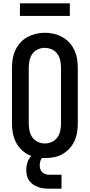

<svg xmlns="http://www.w3.org/2000/svg" viewBox="-20 -943 540 1155"><path d="M250 8Q223 8 196 3Q169 -2 145 -15.5Q121 -29 102.5 -49Q84 -69 72.5 -94Q61 -119 56.5 -146Q52 -173 52 -200V-535Q52 -562 56.5 -589Q61 -616 72.5 -641Q84 -666 102.5 -686.5Q121 -707 145 -720Q169 -733 196 -739.5Q223 -746 250 -746Q277 -746 304 -739.5Q331 -733 355 -720Q379 -707 397.5 -686.5Q416 -666 427.5 -641Q439 -616 443.5 -589Q448 -562 448 -535V-200Q448 -173 443.5 -146Q439 -119 427.5 -94Q416 -69 397.5 -49Q379 -29 355 -15.5Q331 -2 304 3Q277 8 250 8ZM250 -80Q272 -80 292.5 -89.5Q313 -99 325.5 -117Q338 -135 342.5 -156.5Q347 -178 347 -200V-535Q347 -557 342.5 -579Q338 -601 325 -619Q312 -637 291.5 -646Q271 -655 249 -655Q227 -655 206.5 -645.5Q186 -636 174 -618Q162 -600 157.5 -578.5Q153 -557 153 -535V-200Q153 -178 157.5 -156.5Q162 -135 174.5 -117Q187 -99 207.5 -89.5Q228 -80 250 -80ZM350 192H275Q258 192 241 190Q224 188 208.5 182Q193 176 179 166.5Q165 157 155 143Q145 129 141.5 112Q138 95 138 78Q138 56 145 34Q152 12 168 -3.5Q184 -19 206 -25.5Q228 -32 250 -32V0Q242 0 235 5.5Q228 11 225 19Q222 27 220.5 35Q219 43 219 52Q219 63 222.5 74Q226 85 234 93Q242 101 253 104.5Q264 108 275 108H350ZM100 -847V-923H400V-847Z"/></svg>

Font: Zed Mono Semibold
Style: Regular
Weight: 600
Monospace: yes
Designer: Belleve Invis
Foundry: Belleve Invis
Version: Version 1.0.0; ttfautohint (v1.8.4)